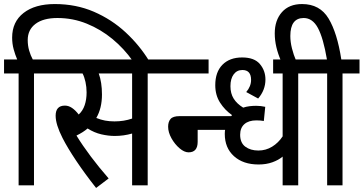

<svg xmlns="http://www.w3.org/2000/svg" viewBox="-20 -916 1797 949"><path d="M148 -553V0H72V-553H0V-622H65Q55 -645 47.5 -672.5Q40 -700 40 -730Q40 -808 96.5 -852Q153 -896 251 -896Q356 -896 444 -858Q532 -820 601 -756Q670 -692 717 -615H636Q593 -676 535.5 -723.5Q478 -771 409 -799Q340 -827 264 -827Q194 -827 155.5 -798Q117 -769 117 -718Q117 -691 124 -666.5Q131 -642 142 -622H232V-553Z M455 13Q399 -58 356.5 -121.5Q314 -185 289 -234Q255 -301 255 -344Q255 -394 301 -394Q319 -394 336 -382.5Q353 -371 369 -350Q389 -368 398.5 -396Q408 -424 408 -459Q408 -486 402.5 -511Q397 -536 388 -553H220V-622H794V-553H710V0H633V-256Q612 -250 590.5 -247Q569 -244 547 -244Q516 -244 481 -252Q446 -260 413 -281Q391 -262 358 -246Q388 -197 428.5 -143Q469 -89 517 -34ZM546 -316Q593 -316 633 -330V-553H468Q484 -509 484 -449Q484 -381 456 -333Q478 -324 499.5 -320Q521 -316 546 -316Z M781 -553V-622H1011V-553ZM957 -274V-215Q957 -163 912 -163Q891 -163 867.5 -183Q844 -203 827.5 -232.5Q811 -262 811 -290Q811 -314 823 -328Q835 -342 868 -342H1132V-274Z M1538 -553H1454V0H1377V-142Q1357 -125 1326.5 -114Q1296 -103 1258 -103Q1182 -103 1136.5 -144Q1091 -185 1091 -254Q1091 -278 1099.5 -303Q1108 -328 1127 -347Q1091 -372 1067.5 -409Q1044 -446 1044 -495Q1044 -560 1079.5 -596Q1115 -632 1177 -632Q1237 -632 1264.5 -599.5Q1292 -567 1292 -523Q1292 -471 1256 -429L1197 -461Q1221 -489 1221 -521Q1221 -570 1178 -570Q1151 -570 1135 -548.5Q1119 -527 1119 -490Q1119 -454 1135 -428.5Q1151 -403 1182 -384Q1197 -389 1213 -391Q1229 -393 1246 -393Q1269 -393 1291 -388L1284 -318Q1268 -321 1247 -321Q1209 -321 1188 -302.5Q1167 -284 1167 -250Q1167 -210 1192.5 -191Q1218 -172 1257 -172Q1294 -172 1325 -191Q1356 -210 1377 -242V-553H1330V-622H1538Z M1673 -553V0H1597V-553H1525V-622H1596Q1578 -728 1551.5 -777.5Q1525 -827 1481 -827Q1415 -827 1415 -738Q1415 -709 1423 -677Q1431 -645 1444 -615H1369Q1354 -649 1346 -683Q1338 -717 1338 -751Q1338 -816 1373.5 -856Q1409 -896 1473 -896Q1561 -896 1604 -824.5Q1647 -753 1667 -622H1757V-553Z"/></svg>

Font: Noto Sans Devanagari Condensed
Style: Regular
Weight: 400
Width: 3
Designer: Jelle Bosma - Monotype Design Team
Foundry: Monotype Imaging Inc.
Version: Version 2.004; ttfautohint (v1.8.4.7-5d5b)